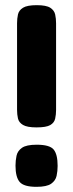

<svg xmlns="http://www.w3.org/2000/svg" viewBox="-20 -713 282 743"><path d="M121 -220Q85 -220 69 -229.5Q53 -239 49.5 -254.5Q46 -270 46 -288V-623Q46 -641 49.5 -657Q53 -673 69 -683Q85 -693 122 -693Q159 -693 174.5 -683Q190 -673 193.5 -657Q197 -641 197 -623V-287Q197 -270 193.5 -254Q190 -238 174.5 -229Q159 -220 121 -220ZM121 10Q72 10 56 -9Q40 -28 40 -72Q40 -92 44 -110.5Q48 -129 65 -141Q82 -153 122 -153Q172 -153 187.5 -134.5Q203 -116 203 -71Q203 -51 199 -32.5Q195 -14 178 -2Q161 10 121 10Z"/></svg>

Font: Fredoka Light SemiBold
Style: Regular
Weight: 600
Version: Version 2.001